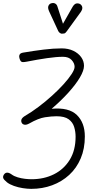

<svg xmlns="http://www.w3.org/2000/svg" viewBox="-39 -836 672 1256"><path d="M-13 305.5Q-7.5 297.5 -0.2 294.8Q7 292 16.5 294.5Q26 297 37 305Q53 317 76.8 324Q100.5 331 124.8 333.8Q149 336.5 167 336.5Q249 336.5 314.2 303.8Q379.5 271 417.5 208.8Q455.5 146.5 455.5 58Q455.5 25.5 446.2 -5.2Q437 -36 410.2 -55.8Q383.5 -75.5 330.5 -75.5Q298.5 -75.5 255.5 -69Q212.5 -62.5 152 -28Q135 -18.5 122 -20.2Q109 -22 103.5 -32Q97.5 -43.5 101.5 -54.5Q105.5 -65.5 122.5 -76.5Q166.5 -102 212.8 -136.8Q259 -171.5 301.2 -209.8Q343.5 -248 376.8 -284.8Q410 -321.5 429.5 -351.5Q449 -381.5 449 -399Q449 -422 429.8 -443.2Q410.5 -464.5 373 -464.5Q330.5 -464.5 268.2 -455.5Q206 -446.5 135.5 -432.5Q120.5 -429.5 110.2 -429.8Q100 -430 94.5 -439.5Q91 -445.5 87.8 -456.8Q84.5 -468 89.2 -478.5Q94 -489 113.5 -492Q181 -503.5 246 -511.5Q311 -519.5 364.5 -519.5Q407.5 -519.5 440.5 -503.8Q473.5 -488 492 -462.2Q510.5 -436.5 510.5 -405.5Q510.5 -375 483.8 -329.5Q457 -284 409.2 -231Q361.5 -178 299 -124.5Q411.5 -134.5 463.8 -83.8Q516 -33 516 56.5Q516 136.5 489 200.2Q462 264 413.8 308.2Q365.5 352.5 302 376Q238.5 399.5 165.5 399.5Q140.5 399.5 110 394.8Q79.5 390 52 380.2Q24.5 370.5 6.5 356.5Q-15 339 -18 328.2Q-21 317.5 -13 305.5ZM365 -615.5Q360.5 -615.5 353.2 -620.2Q346 -625 342 -633L282.5 -761.5Q272 -784.5 277.8 -797.5Q283.5 -810.5 295 -814Q310 -819 321.5 -813Q333 -807 337 -792.5L373 -680.5L436 -791.5Q449 -813 464 -813.8Q479 -814.5 488.5 -807Q500 -796.5 499.5 -783.8Q499 -771 490.5 -759L397.5 -631Q389 -618.5 380.8 -617Q372.5 -615.5 365 -615.5Z"/></svg>

Font: Edu QLD Hand
Style: Regular
Weight: 400
Designer: Tina and Corey Anderson, Eben Sorkin
Foundry: Sorkin Type Co.
Version: Version 2.000